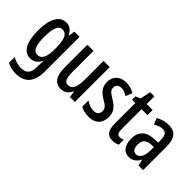

<svg xmlns="http://www.w3.org/2000/svg" viewBox="-54 -1262 2104 2104"><g transform="rotate(45 998.5 -209.5)"><path d="M199 -550C100 -550 40 -452 40 -267C40 -87 97 10 195 10C250 10 287 -17 316 -74H320C317 -44 316 -14 316 8V23C316 120 275 156 197 156C155 156 113 144 66 119V207C106 229 147 240 199 240C348 240 412 152 412 -4V-540H331L321 -469H315C286 -527 250 -550 199 -550ZM222 -466C287 -466 316 -407 316 -273V-247C316 -131 285 -73 225 -73C166 -73 138 -132 138 -266C138 -397 164 -466 222 -466Z M880 -540H784V-256C784 -135 762 -76 691 -76C648 -76 629 -119 629 -210V-540H534V-188C534 -66 572 10 669 10C722 10 763 -18 787 -71H793L804 0H880Z M1261 -149C1261 -231 1216 -272 1149 -313C1085 -352 1066 -369 1066 -408C1066 -446 1090 -470 1132 -470C1165 -470 1198 -457 1227 -437L1258 -513C1219 -537 1177 -550 1129 -550C1035 -550 974 -493 974 -405C974 -323 1017 -280 1084 -240C1147 -205 1166 -182 1166 -145C1166 -100 1140 -75 1096 -75C1051 -75 1005 -93 974 -117V-20C1007 -2 1051 10 1102 10C1202 10 1261 -46 1261 -149Z M1500 -74C1463 -74 1453 -100 1453 -150V-460H1545V-540H1453V-659H1388L1363 -537L1306 -512V-460H1357V-142C1357 -40 1391 10 1469 10C1502 10 1529 3 1552 -9V-86C1534 -79 1517 -74 1500 -74Z M1790 -550C1734 -550 1683 -536 1639 -509L1668 -437C1708 -460 1742 -472 1773 -472C1821 -472 1841 -436 1841 -361V-330L1778 -327C1664 -322 1600 -262 1600 -153C1600 -67 1636 10 1722 10C1780 10 1818 -18 1848 -74H1850L1865 0H1937V-362C1937 -483 1892 -550 1790 -550ZM1797 -260 1842 -262V-210C1842 -121 1809 -67 1757 -67C1719 -67 1697 -95 1697 -156C1697 -222 1729 -256 1797 -260Z"/></g></svg>

Font: Noto Sans Armenian ExtraCondensed Medium
Style: Regular
Weight: 500
Width: 2
Designer: Monotype Design Team
Foundry: Monotype Imaging Inc.
Version: Version 2.008